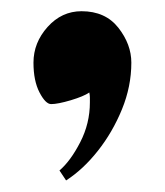

<svg xmlns="http://www.w3.org/2000/svg" viewBox="-20 -176 292 339"><path d="M96.7 142.6 85 125Q104.5 108.4 121.6 75.2Q138.7 42 138.7 4.9Q138.7 0 138.7 -3.9Q138.7 -7.8 137.7 -12.7Q127.9 -5.9 105 1Q82 7.8 70.3 7.8Q60.5 7.8 49.8 -12.7Q39.1 -33.2 39.1 -65.4Q39.1 -100.6 64 -128.4Q88.9 -156.2 124 -156.2Q166 -156.2 189 -127Q211.9 -97.7 211.9 -65.4Q211.9 -23.4 195.3 17.1Q178.7 57.6 152.8 90.3Q127 123 96.7 142.6Z"/></svg>

Font: Padauk Book
Style: Bold
Weight: 700
Designer: Debbi Hosken, Becca Hirsbrunner Spalinger
Foundry: SIL International
Version: Version 5.000